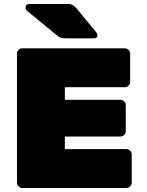

<svg xmlns="http://www.w3.org/2000/svg" viewBox="-20 -942 735 962"><path d="M305 -195H613Q624 -195 632 -187Q640 -179 640 -168V-27Q640 -16 632 -8Q624 0 613 0H92Q81 0 73 -8Q65 -16 65 -27V-673Q65 -684 73 -692Q81 -700 92 -700H605Q616 -700 624 -692Q632 -684 632 -673V-532Q632 -521 624 -513Q616 -505 605 -505H305V-442H583Q594 -442 602 -434Q610 -426 610 -415V-285Q610 -274 602 -266Q594 -258 583 -258H305ZM468 -766Q468 -750 452 -750H312Q282 -750 271 -760L113 -890Q108 -895 108 -902Q108 -922 127 -922H324Q344 -922 361 -903L463 -779Q468 -774 468 -766Z"/></svg>

Font: Rubik One
Style: Regular
Weight: 400
Designer: Hubert and Fischer with Elvire Volk Leonovitch
Foundry: Hubert and Fischer with Elvire Volk Leonovitch
Version: Version 1.001